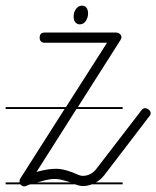

<svg xmlns="http://www.w3.org/2000/svg" viewBox="-20 -665 552 678"><path d="M413 -14H304Q288 -8 273 -8Q261 -8 246 -14H87L75 -10L73 -8Q67 -7 65 -7Q59 -7 54 -12L52 -14H0V-21H49Q49 -23 49 -26Q49 -30 52 -35L208 -280H0V-287H213L358 -514H138Q120 -514 120 -533V-535L122 -542Q125 -550 138 -550H390Q399 -550 404 -544Q405 -543 406 -542L409 -535V-534Q409 -529 405 -523L255 -287H413V-280H250L109 -58Q128 -63 144.5 -66Q161 -69 178 -69Q210 -69 258 -47Q265 -44 273 -44Q285 -44 297 -49.5Q309 -55 319 -67L479 -275Q485 -283 492 -283Q499 -283 505.5 -277.5Q512 -272 512 -266Q512 -258 507 -254L348 -46Q336 -31 319 -21H413ZM269 -645Q280 -645 285.5 -637.5Q291 -630 291 -618Q291 -603 283 -591Q275 -579 262 -579H259Q240 -583 240 -607Q240 -622 248.5 -633.5Q257 -645 269 -645ZM205 -28Q188 -33 173 -33Q155 -33 130 -26Q121 -24 111 -21H229Q217 -25 205 -28Z"/></svg>

Font: Gruenewald VA 3. Klasse
Style: Regular
Weight: 400
Designer: Peter Wiegel
Foundry: Peter Wiegel, nach dem Schriftentwurf von Dr. H. Gr¸newald
Version: Version 0.007